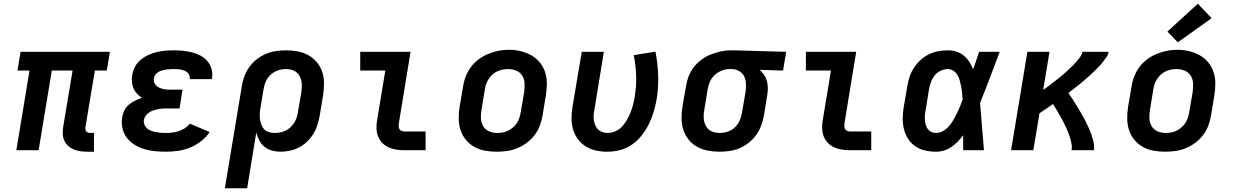

<svg xmlns="http://www.w3.org/2000/svg" viewBox="-20 -809 6640 1034"><path d="M450 8Q431 8 412.5 5.5Q394 3 377.5 -4Q361 -11 347.5 -23Q334 -35 326.5 -51.5Q319 -68 318 -87Q317 -106 320 -124L371 -429H259L188 0H68L139 -429H74L91 -530H572L555 -429H491L440 -124Q439 -118 440 -112Q441 -106 444.5 -101.5Q448 -97 454 -95Q460 -93 467 -93H486V8Z M873 8Q843 8 813 5Q783 2 755.5 -6.5Q728 -15 704 -30Q680 -45 663 -67Q646 -89 639.5 -118Q633 -147 638 -177Q641 -196 649.5 -214Q658 -232 673.5 -245Q689 -258 707.5 -267Q726 -276 744 -282Q730 -291 718 -304Q706 -317 699 -333Q692 -349 690.5 -368Q689 -387 692 -405Q696 -428 707.5 -450Q719 -472 738 -487.5Q757 -503 779 -513Q801 -523 824 -528.5Q847 -534 870 -536Q893 -538 916 -538Q941 -538 966 -535.5Q991 -533 1014.5 -527Q1038 -521 1059 -510Q1080 -499 1095.5 -481.5Q1111 -464 1118.5 -440Q1126 -416 1122 -391Q1121 -389 1121 -387Q1121 -385 1120 -383H1001Q1001 -384 1001.5 -384.5Q1002 -385 1002 -386Q1003 -395 999.5 -404Q996 -413 989 -419Q982 -425 973 -428.5Q964 -432 954.5 -434Q945 -436 935.5 -436.5Q926 -437 916 -437Q906 -437 895.5 -436.5Q885 -436 874.5 -434.5Q864 -433 853.5 -430Q843 -427 833.5 -421.5Q824 -416 817 -407Q810 -398 809 -388Q806 -372 814 -358Q822 -344 836 -337.5Q850 -331 865.5 -328.5Q881 -326 898 -326H963L947 -225H881Q869 -225 856.5 -224.5Q844 -224 832 -221.5Q820 -219 807.5 -215Q795 -211 784 -204Q773 -197 765 -186Q757 -175 755 -163Q753 -150 758 -137.5Q763 -125 772.5 -117Q782 -109 794.5 -104.5Q807 -100 819.5 -97.5Q832 -95 845.5 -94Q859 -93 873 -93Q890 -93 907.5 -95Q925 -97 942 -102.5Q959 -108 975 -118Q991 -128 1003 -143L1109 -98Q1090 -69 1061.5 -47.5Q1033 -26 1002 -13.5Q971 -1 938 3.5Q905 8 873 8Z M1191 205 1282 -343Q1286 -370 1295.5 -396.5Q1305 -423 1322 -447Q1339 -471 1362.5 -489.5Q1386 -508 1412.5 -519Q1439 -530 1466.5 -534Q1494 -538 1521 -538Q1553 -538 1584 -532Q1615 -526 1641 -511.5Q1667 -497 1686.5 -473.5Q1706 -450 1715.5 -421.5Q1725 -393 1725 -361Q1725 -329 1720 -297L1702 -187Q1697 -162 1689.5 -137Q1682 -112 1668 -89Q1654 -66 1634.5 -47Q1615 -28 1591 -15.5Q1567 -3 1541.5 2.5Q1516 8 1491 8Q1467 8 1444.5 2Q1422 -4 1404.5 -18.5Q1387 -33 1376.5 -53Q1366 -73 1360 -95L1311 205ZM1459 -93Q1481 -93 1503.5 -100Q1526 -107 1543.5 -123Q1561 -139 1571 -160Q1581 -181 1584 -203L1603 -313Q1605 -329 1605.5 -344Q1606 -359 1603 -373.5Q1600 -388 1593 -400.5Q1586 -413 1574.5 -421.5Q1563 -430 1548.5 -433.5Q1534 -437 1519 -437Q1498 -437 1476 -429.5Q1454 -422 1437 -406Q1420 -390 1411 -369Q1402 -348 1399 -327L1383 -230Q1380 -214 1379 -198Q1378 -182 1380 -167Q1382 -152 1387.5 -137.5Q1393 -123 1403 -112.5Q1413 -102 1428 -97.5Q1443 -93 1459 -93Z M2157 0Q2135 0 2113 -3.5Q2091 -7 2071.5 -16Q2052 -25 2037.5 -40.5Q2023 -56 2015.5 -76Q2008 -96 2007.5 -118.5Q2007 -141 2011 -163L2055 -429H1920V-530H2191L2128 -146Q2127 -138 2127 -130Q2127 -122 2130.5 -115Q2134 -108 2141.5 -104.5Q2149 -101 2157 -101H2272V0Z M2655 8Q2623 8 2592 2.5Q2561 -3 2534.5 -18Q2508 -33 2489 -56Q2470 -79 2460.5 -108Q2451 -137 2450.5 -169Q2450 -201 2455 -233L2474 -343Q2478 -371 2488.5 -398Q2499 -425 2516.5 -448.5Q2534 -472 2558.5 -490Q2583 -508 2610 -519Q2637 -530 2664.5 -535.5Q2692 -541 2721 -541Q2753 -541 2783.5 -533.5Q2814 -526 2840.5 -511.5Q2867 -497 2886 -474Q2905 -451 2915 -422Q2925 -393 2925 -361Q2925 -329 2920 -297L2902 -187Q2897 -159 2887 -132Q2877 -105 2859 -81.5Q2841 -58 2817 -40Q2793 -22 2766 -11Q2739 0 2711 4Q2683 8 2655 8ZM2657 -93Q2672 -93 2687 -95.5Q2702 -98 2716 -105Q2730 -112 2742.5 -122.5Q2755 -133 2763.5 -146.5Q2772 -160 2777 -174.5Q2782 -189 2784 -203L2803 -313Q2806 -337 2805 -360Q2804 -383 2792.5 -401.5Q2781 -420 2760 -428.5Q2739 -437 2716 -437Q2694 -437 2671.5 -430Q2649 -423 2631.5 -407Q2614 -391 2604 -370Q2594 -349 2591 -327L2573 -217Q2569 -194 2570 -171Q2571 -148 2582 -129.5Q2593 -111 2613.5 -102Q2634 -93 2657 -93Z M3250 8Q3219 8 3189 1.5Q3159 -5 3134.5 -20.5Q3110 -36 3092.5 -59.5Q3075 -83 3066.5 -111.5Q3058 -140 3058 -171Q3058 -202 3063 -233L3113 -530H3232L3181 -217Q3178 -202 3177 -187.5Q3176 -173 3178.5 -159.5Q3181 -146 3186.5 -133Q3192 -120 3201.5 -111Q3211 -102 3224.5 -97.5Q3238 -93 3252 -93Q3273 -93 3294 -102Q3315 -111 3330.5 -128Q3346 -145 3357 -164.5Q3368 -184 3376 -204.5Q3384 -225 3389.5 -246Q3395 -267 3398 -288Q3408 -345 3406 -401Q3404 -457 3393 -512L3510 -531Q3522 -468 3524.5 -403.5Q3527 -339 3516 -273Q3510 -239 3500 -205.5Q3490 -172 3474 -140Q3458 -108 3435.5 -79.5Q3413 -51 3383 -30Q3353 -9 3318.5 -0.5Q3284 8 3250 8Z M3854 8Q3823 8 3791.5 2Q3760 -4 3734 -18.5Q3708 -33 3689 -56.5Q3670 -80 3660.5 -108.5Q3651 -137 3650.5 -169Q3650 -201 3655 -233L3674 -343Q3678 -370 3688 -396.5Q3698 -423 3715.5 -446Q3733 -469 3757 -487Q3781 -505 3807.5 -515.5Q3834 -526 3861 -532Q3888 -538 3916 -538Q3920 -538 3924 -538Q3928 -538 3933 -538L4214 -530L4197 -429L4071 -433Q4085 -421 4095 -406Q4105 -391 4110 -373Q4115 -355 4115 -335.5Q4115 -316 4112 -297L4094 -187Q4089 -160 4079.5 -133.5Q4070 -107 4053 -83Q4036 -59 4012.5 -40.5Q3989 -22 3963 -11Q3937 0 3909 4Q3881 8 3854 8ZM3856 -93Q3878 -93 3900 -100.5Q3922 -108 3938.5 -124Q3955 -140 3964 -161Q3973 -182 3976 -203L3995 -313Q3998 -335 3997.5 -356.5Q3997 -378 3988.5 -396Q3980 -414 3962.5 -425Q3945 -436 3924 -437H3916Q3914 -437 3912.5 -437Q3911 -437 3909 -437Q3887 -437 3866 -428.5Q3845 -420 3828.5 -404.5Q3812 -389 3803 -368.5Q3794 -348 3791 -327L3773 -217Q3770 -201 3769.5 -186Q3769 -171 3772 -156.5Q3775 -142 3782 -129.5Q3789 -117 3800.5 -108.5Q3812 -100 3826.5 -96.5Q3841 -93 3856 -93Z M4557 0Q4535 0 4513 -3.5Q4491 -7 4471.5 -16Q4452 -25 4437.5 -40.5Q4423 -56 4415.5 -76Q4408 -96 4407.5 -118.5Q4407 -141 4411 -163L4455 -429H4320V-530H4591L4528 -146Q4527 -138 4527 -130Q4527 -122 4530.5 -115Q4534 -108 4541.5 -104.5Q4549 -101 4557 -101H4672V0Z M5021 8Q4991 8 4962 1.5Q4933 -5 4909.5 -21Q4886 -37 4870.5 -61.5Q4855 -86 4848 -114Q4841 -142 4841.5 -172.5Q4842 -203 4847 -233L4866 -343Q4870 -369 4878 -394Q4886 -419 4901 -442.5Q4916 -466 4936.5 -485Q4957 -504 4981.5 -516Q5006 -528 5032 -533Q5058 -538 5084 -538Q5108 -538 5130.5 -531Q5153 -524 5170.5 -509.5Q5188 -495 5200 -476Q5212 -457 5221 -436Q5229 -459 5237 -482.5Q5245 -506 5253 -530H5364Q5338 -461 5312 -392.5Q5286 -324 5258 -255Q5264 -192 5268.5 -128Q5273 -64 5279 0H5167Q5167 -20 5167 -40.5Q5167 -61 5167 -81Q5154 -63 5138 -46.5Q5122 -30 5103.5 -17.5Q5085 -5 5064 1.5Q5043 8 5021 8ZM5021 -93Q5041 -93 5059 -103.5Q5077 -114 5090.5 -129.5Q5104 -145 5114 -162.5Q5124 -180 5133 -198Q5142 -216 5149.5 -234.5Q5157 -253 5164 -272Q5163 -289 5161.5 -306Q5160 -323 5157 -339.5Q5154 -356 5149.5 -372.5Q5145 -389 5137 -403.5Q5129 -418 5115 -427.5Q5101 -437 5084 -437Q5064 -437 5044.5 -427.5Q5025 -418 5012.5 -401.5Q5000 -385 4993 -365.5Q4986 -346 4983 -327L4965 -217Q4962 -203 4961 -189.5Q4960 -176 4961 -162.5Q4962 -149 4965.5 -136.5Q4969 -124 4976.5 -114Q4984 -104 4996 -98.5Q5008 -93 5021 -93Z M5425 0 5513 -530H5632L5598 -325Q5611 -334 5623 -342.5Q5635 -351 5646.5 -360.5Q5658 -370 5670 -379Q5682 -388 5693.5 -397.5Q5705 -407 5716 -417Q5727 -427 5738 -437Q5749 -447 5759.5 -458Q5770 -469 5779.5 -480Q5789 -491 5798 -503.5Q5807 -516 5809 -530H5950Q5948 -515 5939 -502Q5930 -489 5920.5 -476.5Q5911 -464 5900 -452.5Q5889 -441 5878 -430Q5867 -419 5855.5 -408.5Q5844 -398 5832 -387.5Q5820 -377 5808 -367Q5796 -357 5783.5 -347Q5771 -337 5758.5 -327.5Q5746 -318 5734 -308Q5746 -291 5757.5 -273Q5769 -255 5780 -237Q5791 -219 5801.5 -201Q5812 -183 5822 -164Q5832 -145 5841 -125.5Q5850 -106 5857 -86Q5864 -66 5869 -44Q5874 -22 5871 0H5751Q5754 -18 5750.5 -35.5Q5747 -53 5742 -69Q5737 -85 5730.5 -100.5Q5724 -116 5717 -131.5Q5710 -147 5702 -161.5Q5694 -176 5685.5 -191Q5677 -206 5668.5 -220Q5660 -234 5651 -249Q5633 -236 5614.5 -223.5Q5596 -211 5578 -199L5545 0Z M6255 8Q6223 8 6192 2.5Q6161 -3 6134.5 -18Q6108 -33 6089 -56Q6070 -79 6060.5 -108Q6051 -137 6050.5 -169Q6050 -201 6055 -233L6074 -343Q6078 -371 6088.5 -398Q6099 -425 6116.5 -448.5Q6134 -472 6158.5 -490Q6183 -508 6210 -519Q6237 -530 6264.5 -535.5Q6292 -541 6321 -541Q6353 -541 6383.5 -533.5Q6414 -526 6440.5 -511.5Q6467 -497 6486 -474Q6505 -451 6515 -422Q6525 -393 6525 -361Q6525 -329 6520 -297L6502 -187Q6497 -159 6487 -132Q6477 -105 6459 -81.5Q6441 -58 6417 -40Q6393 -22 6366 -11Q6339 0 6311 4Q6283 8 6255 8ZM6257 -93Q6272 -93 6287 -95.5Q6302 -98 6316 -105Q6330 -112 6342.5 -122.5Q6355 -133 6363.5 -146.5Q6372 -160 6377 -174.5Q6382 -189 6384 -203L6403 -313Q6406 -337 6405 -360Q6404 -383 6392.5 -401.5Q6381 -420 6360 -428.5Q6339 -437 6316 -437Q6294 -437 6271.5 -430Q6249 -423 6231.5 -407Q6214 -391 6204 -370Q6194 -349 6191 -327L6173 -217Q6169 -194 6170 -171Q6171 -148 6182 -129.5Q6193 -111 6213.5 -102Q6234 -93 6257 -93ZM6323 -581 6267 -639 6431 -789 6505 -711Z"/></svg>

Font: Iosevka Curly Extended
Style: Bold Italic
Weight: 700
Width: 7
Italic angle: -9°
Monospace: yes
Designer: Belleve Invis
Foundry: Belleve Invis
Version: Version 11.1.0; ttfautohint (v1.8.3)